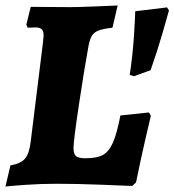

<svg xmlns="http://www.w3.org/2000/svg" viewBox="-23 -670 636 700"><path d="M-3 10 15 -67Q52 -73 68 -91.5Q84 -110 89 -154L134 -518Q136 -536 136 -540Q136 -557 129 -563.5Q122 -570 106 -570L78 -569Q77 -572 75.5 -574.5Q74 -577 73 -580L89 -645L232 -644Q260 -644 322.5 -646.5Q385 -649 406 -650L387 -569Q353 -565 337 -559Q321 -553 313 -541Q305 -529 300 -504Q285 -423 265 -290Q245 -157 245 -130Q245 -109 254 -101Q263 -93 288 -93Q330 -93 352 -105Q374 -117 388.5 -149.5Q403 -182 416 -249L520 -260L527 -248Q522 -228 505.5 -156Q489 -84 473 -5L459 8Q434 7 347.5 3.5Q261 0 182 0Q125 0 69 4Q13 8 -3 10ZM526 -414 465 -392 450 -397Q461 -470 465.5 -541Q470 -612 470 -629L586 -643L593 -632Q588 -613 569 -547.5Q550 -482 526 -414Z"/></svg>

Font: Alegreya ExtraBold
Style: Italic
Weight: 800
Italic angle: -7°
Designer: Juan Pablo del Peral
Foundry: Huerta Tipografica
Version: Version 2.007; ttfautohint (v1.6)